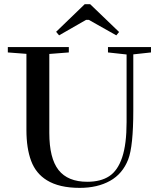

<svg xmlns="http://www.w3.org/2000/svg" viewBox="-20 -889 763 922"><path d="M263.7 -719.2 249.5 -736.3 386.7 -868.7H413.1L551.8 -735.4L538.6 -719.2L406.7 -793.5H393.1ZM362.8 13.2Q264.2 13.2 205.1 -23.4Q152.3 -55.7 129.6 -116.2Q106.9 -176.8 106.9 -264.6V-630.4L17.6 -637.2V-663.1H310.5V-637.2L216.8 -629.9V-251Q216.8 -128.9 261.2 -72.5Q305.7 -16.1 398.9 -16.1Q463.9 -16.1 504.6 -43Q545.4 -69.8 566.7 -133.3Q587.9 -196.8 587.9 -302.7V-627.4L498.5 -637.2V-663.1H705.1V-637.2L620.1 -627.9V-358.9Q620.1 -186.5 595.7 -123.5Q568.8 -54.2 508.3 -20.5Q447.8 13.2 362.8 13.2Z"/></svg>

Font: Elstob 14pt Medium
Style: Regular
Weight: 500
Designer: Peter S. Baker
Version: Version 1.015